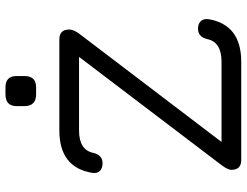

<svg xmlns="http://www.w3.org/2000/svg" viewBox="-120 -782 902 702"><g transform="rotate(-90 331.0 -431.0)"><path d="M337 -750Q294 -750 294 -793V-821Q294 -862 337 -862H363Q404 -862 404 -821V-793Q404 -750 363 -750ZM97 0Q61 0 61 -36Q61 -48 76 -69L474 -593H205Q134 -593 123 -541Q115 -507 85 -507Q67 -507 57 -517Q47 -527 50 -545Q70 -665 205 -665H538Q574 -665 574 -629Q574 -614 560 -594L163 -72H456Q528 -72 539 -124Q547 -158 577 -158Q595 -158 604.5 -148Q614 -138 612 -120Q592 0 456 0Z"/></g></svg>

Font: Jura SemiBold
Style: Regular
Weight: 600
Designer: Daniel Johnson, Alexei Vanyashin
Foundry: Daniel Johnson
Version: Version 5.103